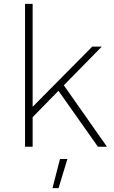

<svg xmlns="http://www.w3.org/2000/svg" viewBox="-20 -762 590 997"><path d="M535.5 0H488.5L283.5 -290.5L149.5 -153.5V0H110V-742H149.5V-207.5L459 -520H508.5L311.5 -319ZM284 215H252.5L291.5 63.5H330Z"/></svg>

Font: Argentum Novus ExtraLight
Style: Regular
Weight: 250
Designer: Julieta Ulanovsky (font) & Cristiano Sobral (main changes)
Foundry: Julieta Ulanovsky (font) & Cristiano Sobral (main changes)
Version: Version 3.00;November 27, 2020;FontCreator 13.0.0.2655 64-bi